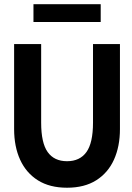

<svg xmlns="http://www.w3.org/2000/svg" viewBox="-20 -866 619 898"><path d="M293.5 12Q212.5 12 157.5 -22.5Q102.5 -57 74.2 -118.8Q46 -180.5 46 -262.5V-660H172.5V-292.5Q172.5 -197.5 203 -154.8Q233.5 -112 293.5 -112Q353.5 -112 384.2 -154.8Q415 -197.5 415 -292.5V-660H541V-262.5Q541 -181 513 -119.2Q485 -57.5 430 -22.8Q375 12 293.5 12ZM451 -763H136.5V-846.5H451Z"/></svg>

Font: Lucymar Sans SemiBold
Style: Regular
Weight: 600
Foundry: The League of Moveable Type (original font) / Main changes by Cristiano Sobral with portions from Mirco Monsees
Version: Version 2.001;August 30, 2020;FontCreator 13.0.0.2681 64-bit